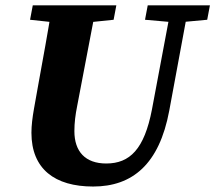

<svg xmlns="http://www.w3.org/2000/svg" viewBox="-20 -677 803 716"><path d="M97.2 -181.9C97.2 -46.8 184.3 18.6 327.3 18.6C474 18.6 573.9 -64.9 611.1 -263.9L683.9 -657H619.6L546.5 -268C518.1 -121 464.3 -67.3 376.2 -67.3C298.2 -67.3 257.4 -111.8 257.4 -187.9C257.4 -219.7 261.2 -248.8 267.7 -281.3L339.4 -657H174.3C159 -556.9 139.6 -455.8 122 -357.1L106.6 -270.8C101 -238.9 97.2 -209.1 97.2 -181.9ZM92.1 -603.3 231.8 -588.3H259.5L403.7 -603.3L413.8 -657H102.2L92.1 -603.3ZM520.8 -603.3 625.5 -594.1H653.2L752.7 -603.3L762.8 -657H530.9L520.8 -603.3Z"/></svg>

Font: Source Serif Variable
Style: Italic
Weight: 389
Italic angle: -12°
Designer: Frank Grießhammer
Foundry: Adobe Systems Incorporated
Version: Version 3.001;hotconv 1.0.111;makeotfexe 2.5.65597